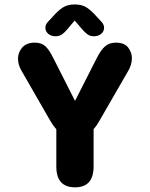

<svg xmlns="http://www.w3.org/2000/svg" viewBox="-20 -812 659 842"><path d="M309 9.5Q227 9.5 227 -82V-245Q213.5 -260 199.5 -284L74.5 -501.5Q59 -527 59 -555.5Q59 -581.5 77.2 -603.2Q95.5 -625 133 -625Q162.5 -625 179.8 -608.5Q197 -592 215 -555L309 -369.5L404 -556.5Q422 -592.5 440.8 -608.8Q459.5 -625 488.5 -625Q525.5 -625 542 -603.5Q558.5 -582 558.5 -556.5Q558.5 -542.5 554 -527.8Q549.5 -513 542.5 -501.5L417 -284Q410.5 -272.5 404.2 -263.2Q398 -254 390.5 -246V-82Q390.5 9.5 309 9.5ZM424.5 -717Q436.5 -704 436.5 -691Q436.5 -674.5 424 -663.8Q411.5 -653 391.5 -653Q374.5 -653 362.5 -662.2Q350.5 -671.5 340 -684L307.5 -722L275.5 -684Q264.5 -670.5 252.8 -661.8Q241 -653 224 -653Q204 -653 191.5 -663.8Q179 -674.5 179 -691Q179 -697 181.8 -703.8Q184.5 -710.5 191 -717L210.5 -738Q234 -765 255 -778.8Q276 -792.5 307.5 -792.5Q339.5 -792.5 360.2 -779Q381 -765.5 405 -738Z"/></svg>

Font: Sono ExtraLight Monospace
Style: Bold
Weight: 700
Version: Version 2.112